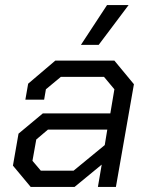

<svg xmlns="http://www.w3.org/2000/svg" viewBox="-20 -737 591 757"><path d="M31 -84 53 -210 149 -290H415L431 -385L390 -434H220L161 -385L154 -344H80L91 -407L198 -498H431L508 -405L437 0H366L381 -88L274 0H101ZM270 -64 393 -165 403 -226H169L123 -187L108 -103L141 -64ZM402 -717H487L369 -560H299Z"/></svg>

Font: Chakra Petch
Style: Italic
Weight: 400
Italic angle: -10°
Designer: Katatrad Aksorn Co.,Ltd.
Foundry: Cadson Demak Co.,Ltd.
Version: Version 1.000; ttfautohint (v1.6)